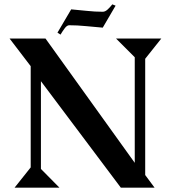

<svg xmlns="http://www.w3.org/2000/svg" viewBox="-20 -862 796 882"><path d="M452 -735Q415 -738 375 -742Q335 -746 298 -746Q288 -746 278 -733Q268 -720 258 -703L244 -712L307 -819Q342 -816 379.5 -812Q417 -808 452 -808Q463 -808 474 -818Q485 -828 496 -842L511 -836ZM690 0H535L168 -489V-86L253 0H47L121 -93V-558L24 -685H189L599 -114V-599L513 -685H721L647 -592V-58Z"/></svg>

Font: Bluu Next Cyrillic
Style: Bold
Weight: 700
Designer: Igor Stepanchenko
Foundry: Igor Stepanchenko
Version: Version 1.000